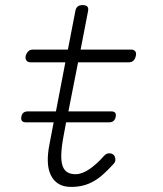

<svg xmlns="http://www.w3.org/2000/svg" viewBox="-20 -725 640 755"><path d="M82 -244Q71 -244 66.5 -249.5Q62 -255 64 -266Q66 -277 72.5 -282Q79 -287 90 -287H200L237 -480H100Q89 -480 84 -487Q79 -494 81 -505Q84 -516 91 -523Q98 -530 109 -530H247L276 -680Q278 -693 285 -699Q292 -705 305 -705Q318 -705 323.5 -699Q329 -693 326 -680L297 -530H496Q507 -530 512 -523Q517 -516 514 -505Q512 -494 505 -487Q498 -480 487 -480H287L249 -287H417Q428 -287 432.5 -282Q437 -277 435 -266Q433 -255 426.5 -249.5Q420 -244 409 -244H240L231 -196Q222 -149 221 -119Q220 -89 226.5 -71.5Q233 -54 246 -47Q259 -40 277 -40Q303 -40 332.5 -60.5Q362 -81 389 -112Q397 -121 407 -122Q417 -123 424 -118Q432 -113 433.5 -101Q435 -89 427 -81Q407 -59 388.5 -42Q370 -25 350.5 -13.5Q331 -2 309 4Q287 10 260 10Q229 10 209.5 -2.5Q190 -15 179.5 -37Q169 -59 168 -89Q167 -119 174 -155L191 -244Z"/></svg>

Font: Maple Mono NL Thin
Style: Italic
Weight: 250
Italic angle: -10°
Monospace: yes
Designer: subframe7536
Version: Version 7.000